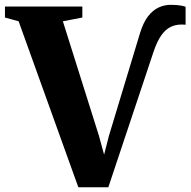

<svg xmlns="http://www.w3.org/2000/svg" viewBox="-40 -770 788 794"><path d="M284 4.5 37 -682 -19.5 -697.5V-743H300.5V-697.5L220 -682L369 -209L390.5 -130.5L410.5 -208.5L539 -633Q552.5 -677 572.2 -702.5Q592 -728 616 -739Q640 -750 665 -750Q691.5 -750 706.8 -747.2Q722 -744.5 727.5 -742V-667.5Q726 -668 722.5 -668.2Q719 -668.5 710 -668.5Q685.5 -668.5 664.8 -658.2Q644 -648 626.8 -623.5Q609.5 -599 594.5 -554.5L408 4.5Z"/></svg>

Font: Merriweather 72pt ExtraBold
Style: Regular
Weight: 800
Version: Version 2.100